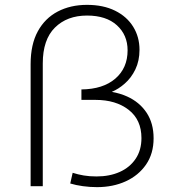

<svg xmlns="http://www.w3.org/2000/svg" viewBox="-20 -766 701 790"><path d="M379 4Q350 4 321 0Q292 -4 269 -11L279 -55Q301 -48 324.5 -44Q348 -40 377 -40Q431 -40 472.5 -58.5Q514 -77 538 -112.5Q562 -148 562 -198Q562 -273 509.5 -314Q457 -355 373 -355H315V-398Q404 -399 454.5 -442.5Q505 -486 505 -559Q505 -622 461 -662Q417 -702 338 -702Q256 -702 206 -652.5Q156 -603 156 -505V0H106V-502Q106 -583 135.5 -637Q165 -691 217.5 -718.5Q270 -746 338 -746Q405 -746 453.5 -722Q502 -698 528 -656Q554 -614 554 -561Q554 -516 537 -480.5Q520 -445 492 -421Q468 -400 440 -388Q474 -382 503 -369Q554 -346 583 -302.5Q612 -259 612 -197Q612 -134 581 -89Q550 -44 497.5 -20Q445 4 379 4Z"/></svg>

Font: Montserrat Z Light
Style: Regular
Weight: 300
Designer: Julieta Ulanovsky
Foundry: Julieta Ulanovsky
Version: Version 8.000